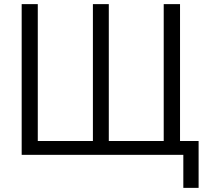

<svg xmlns="http://www.w3.org/2000/svg" viewBox="-20 -750 1027 930"><path d="M163 -67H430V-730H507V-67H773V-730H852V-67H942V160H868V0H85V-730H163Z"/></svg>

Font: M PLUS 1p
Style: Regular
Weight: 400
Version: Version 1.062